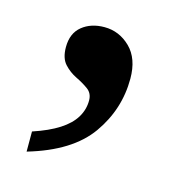

<svg xmlns="http://www.w3.org/2000/svg" viewBox="-57 -181 364 387"><g transform="rotate(15 125.0 12.5)"><path d="M30 112Q63 101 84 87.5Q105 74 115 57.5Q125 41 125 22Q125 7 114 -1Q103 -9 88.5 -16Q74 -23 63 -35Q52 -47 52 -70Q52 -99 70.5 -114Q89 -129 117 -129Q148 -129 171 -106.5Q194 -84 194 -42Q194 22 156.5 75Q119 128 30 154Z"/></g></svg>

Font: Noto Serif Georgian
Style: Regular
Weight: 400
Designer: Monotype Design Team, Akaki Razmadze
Foundry: Google LLC
Version: Version 2.002